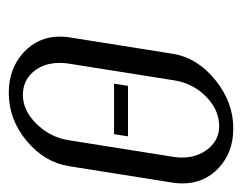

<svg xmlns="http://www.w3.org/2000/svg" viewBox="-77 -475 552 438"><g transform="rotate(90 199.0 -256.0)"><path d="M63.5 -116.7Q63.5 -126 64.9 -136.2L103 -376Q112.3 -430.7 162.8 -471.4Q213.4 -512.2 272.9 -512.2Q327.6 -512.2 363 -479Q398.4 -445.8 398.4 -396.5Q398.4 -386.2 397 -376L358.9 -136.2Q349.6 -80.6 300.8 -40.3Q252 0 191.9 0Q136.7 0 100.1 -33.4Q63.5 -66.9 63.5 -116.7ZM123.5 -116.2Q123.5 -79.6 143.8 -55.9Q164.1 -32.2 196.8 -32.2Q231.9 -32.2 262.5 -63.2Q293 -94.2 299.8 -136.2L337.9 -376Q339.4 -385.3 339.4 -394.5Q339.4 -430.7 319.1 -455.3Q298.8 -480 268.1 -480Q230.5 -480 200 -449.7Q169.4 -419.4 163.1 -376L125 -136.2Q123.5 -126 123.5 -116.2ZM170.9 -240.2 175.8 -272H291L286.1 -240.2Z"/></g></svg>

Font: Gawaa
Style: Italic
Weight: 400
Designer: T. Christopher White
Version: Version 1.0